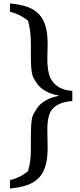

<svg xmlns="http://www.w3.org/2000/svg" viewBox="-20 -899 457 1090"><path d="M250.5 -57.6Q250.5 -94.2 249.3 -127.4Q248.1 -160.6 249.5 -189.2Q251 -217.8 257.6 -241.5Q264.2 -265.1 279.8 -282.5Q295.4 -299.8 322 -310.8Q348.6 -321.8 390.6 -325.7V-382.8Q348.6 -386.2 322 -399.9Q295.4 -413.6 279.8 -434.1Q264.2 -454.6 257.6 -480.7Q251 -506.8 249.5 -535.4Q248.1 -564 249.3 -593.5Q250.5 -623 250.5 -650.9Q250.5 -709 238.5 -750.2Q226.6 -791.5 200.9 -818.6Q175.3 -845.7 134.8 -860.1Q94.3 -874.5 36.6 -879.4V-832Q63 -826.2 87.9 -814.2Q112.8 -802.2 139.2 -781.7Q146 -754.4 149.4 -732.2Q152.8 -710 154.1 -689.2Q155.3 -668.5 155.3 -646.5Q155.3 -624.5 155.3 -598.1Q155.3 -584 155.3 -573.2Q155.3 -562.5 155.5 -553.2Q155.8 -543.9 156.3 -535.4Q156.8 -526.9 157.2 -517.1Q158.7 -496.6 161.9 -481Q165.1 -465.3 171.9 -454.1Q178.7 -441.4 188.2 -427Q197.8 -412.6 213.6 -399.2Q229.5 -385.7 253.4 -374.5Q277.4 -363.3 313 -356.9V-354.5Q277.4 -347.7 253.4 -336.2Q229.5 -324.7 213.6 -310.8Q197.8 -296.9 188.2 -282Q178.7 -267.1 171.9 -254.4Q165.1 -243.2 161.9 -227.5Q158.7 -211.9 157.2 -191.4Q155.8 -171.9 155.5 -147.9Q155.3 -124 155.3 -95.7Q155.3 -69.3 155.3 -49.8Q155.3 -30.3 154.1 -12Q152.8 6.3 149.4 26.1Q146 45.9 139.2 73.2Q112.8 93.8 87.9 105.7Q63 117.7 36.6 123.5V170.9Q94.3 166 134.8 151.6Q175.3 137.2 200.9 110.1Q226.6 83 238.5 41.7Q250.5 0.5 250.5 -57.6Z"/></svg>

Font: Donegal One
Style: Regular
Weight: 400
Designer: Gary Lonergan
Foundry: Sorkin Type Co.
Version: Version 1.004